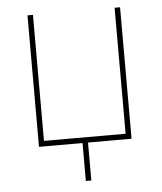

<svg xmlns="http://www.w3.org/2000/svg" viewBox="-51 -586 666 787"><g transform="rotate(-5 282.0 -192.5)"><path d="M91.3 0V-541H113.8V-22.5H449.7V-541H472.2V0ZM270.5 156.2V-11.7H293V156.2Z"/></g></svg>

Font: Inter 17pt Thin
Style: Regular
Weight: 250
Version: Version 4.001;git-66647c0bb